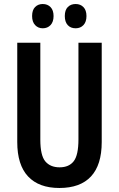

<svg xmlns="http://www.w3.org/2000/svg" viewBox="-20 -927 593 957"><path d="M487 -219Q487 -105 433.5 -47.5Q380 10 276 10Q174 10 120 -47.5Q66 -105 66 -219V-714H181V-231Q181 -152 206 -122.5Q231 -93 277 -93Q324 -93 347.5 -123.5Q371 -154 371 -232V-714H487ZM140 -847Q140 -877 155 -892Q170 -907 193 -907Q217 -907 232 -891.5Q247 -876 247 -847Q247 -818 232 -802Q217 -786 193 -786Q170 -786 155 -802Q140 -818 140 -847ZM303 -847Q303 -877 318 -892Q333 -907 357 -907Q381 -907 396 -891.5Q411 -876 411 -847Q411 -818 396 -802Q381 -786 357 -786Q332 -786 317.5 -802Q303 -818 303 -847Z"/></svg>

Font: Noto Sans Tamil ExtraCondensed SemiBold
Style: Regular
Weight: 600
Width: 2
Designer: Jelle Bosma - Monotype Design Team
Foundry: Monotype Imaging Inc.
Version: Version 2.004; ttfautohint (v1.8.4.7-5d5b)